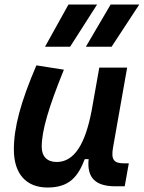

<svg xmlns="http://www.w3.org/2000/svg" viewBox="-20 -815 633 845"><path d="M189 10.3C284.2 10.3 323.2 -36.6 353 -114.7H370.1C361.8 -33.2 399.4 4.9 487.8 4.9H528.8L546.9 -96.2H524.4C480 -96.2 468.3 -113.8 477.5 -166L539.6 -517.6H417L382.8 -325.2V-325.7C355 -181.2 307.1 -102.1 229.5 -102.1C187.5 -102.1 163.6 -126.5 163.6 -168.9C163.6 -239.7 193.4 -341.3 261.2 -508.3L140.1 -527.3C70.3 -364.3 41 -253.4 41 -156.7C41 -50.8 94.7 10.3 189 10.3ZM357.9 -609.4H471.2L592.8 -794.9H466.8ZM178.2 -609.4H288.6L407.2 -794.9H281.2Z"/></svg>

Font: Cascadia Mono PL SemiBold
Style: Italic
Weight: 600
Italic angle: -10°
Monospace: yes
Designer: Aaron Bell
Foundry: Saja Typeworks
Version: Version 2404.023